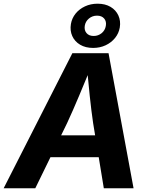

<svg xmlns="http://www.w3.org/2000/svg" viewBox="-43 -1014 806 1034"><path d="M-23.4 0 346.7 -727.5H541.5L676.3 0H516.1L458.5 -351.1Q448.7 -417.5 440.2 -498.5Q431.6 -579.6 422.9 -674.8H456.5Q418 -581.5 384 -500.5Q350.1 -419.4 318.4 -351.1L147 0ZM160.6 -167.5 179.7 -285.2H566.9L547.9 -167.5ZM458.5 -755.9Q417.5 -755.9 388.4 -773.2Q359.4 -790.5 346.2 -819.8Q333 -849.1 338.9 -884.8Q344.2 -916 364 -940.7Q383.8 -965.3 414.6 -979.7Q445.3 -994.1 482.4 -994.1Q523.4 -994.1 552.2 -977.1Q581.1 -960 594.5 -930.7Q607.9 -901.4 602.1 -865.7Q596.7 -834.5 576.7 -809.6Q556.6 -784.7 526.1 -770.3Q495.6 -755.9 458.5 -755.9ZM461.4 -820.3Q485.8 -820.3 504.4 -835.4Q522.9 -850.6 526.9 -874.5Q531.2 -898.4 518.1 -914.1Q504.9 -929.7 479.5 -929.7Q454.6 -929.7 436 -914.3Q417.5 -898.9 413.6 -875.5Q409.7 -851.6 422.9 -835.9Q436 -820.3 461.4 -820.3Z"/></svg>

Font: Inter 16pt
Style: Bold Italic
Weight: 700
Italic angle: -9.3988°
Version: Version 4.001;git-66647c0bb